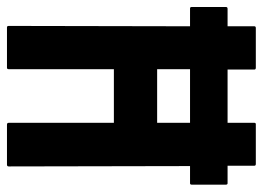

<svg xmlns="http://www.w3.org/2000/svg" viewBox="-132 -616 736 537"><g transform="rotate(90 235.5 -348.0)"><path d="M44 0Q40 0 40 -5L41 -512H-9Q-13 -512 -13 -517V-612Q-13 -617 -8 -617H41V-692Q41 -696 46 -696H157Q162 -696 162 -692V-617H311V-692Q311 -696 315 -696H426Q431 -696 431 -692V-617H480Q484 -617 484 -612V-517Q484 -512 480 -512H432L433 -5Q433 0 428 0H316Q311 0 311 -5V-299H161V-5Q161 0 157 0ZM161 -420H311V-512H161Z"/></g></svg>

Font: Staatliches
Style: Regular
Weight: 400
Designer: Brian LaRossa & Erica Carras
Foundry: Type Brut Foundry
Version: Version 1.000; ttfautohint (v1.8.2) -l 8 -r 50 -G 200 -x 14 